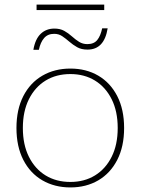

<svg xmlns="http://www.w3.org/2000/svg" viewBox="-20 -810 615 840"><path d="M288 -510Q357 -510 410 -479Q463 -448 493 -389.5Q523 -331 523 -250Q523 -169 493 -110.5Q463 -52 410 -21Q357 10 288 10Q219 10 165.5 -21Q112 -52 82 -110.5Q52 -169 52 -250Q52 -331 82 -389.5Q112 -448 165.5 -479Q219 -510 288 -510ZM288 -486Q226 -486 179.5 -457.5Q133 -429 106.5 -376Q80 -323 80 -250Q80 -177 106.5 -124Q133 -71 179.5 -42.5Q226 -14 288 -14Q349 -14 395.5 -42.5Q442 -71 468.5 -124Q495 -177 495 -250Q495 -323 468.5 -376Q442 -429 395.5 -457.5Q349 -486 288 -486ZM451 -686Q436 -593 363 -593Q336 -593 317.5 -603.5Q299 -614 283.5 -627.5Q268 -641 252.5 -651.5Q237 -662 217 -662Q189 -662 173 -643.5Q157 -625 150 -592H126Q134 -639 158 -662Q182 -685 218 -685Q243 -685 261 -675Q279 -665 294.5 -651Q310 -637 326 -627Q342 -617 362 -617Q391 -617 405.5 -635Q420 -653 427 -686ZM436 -790V-766H140V-790Z"/></svg>

Font: Work Sans ExtraLight
Style: Regular
Weight: 200
Designer: Wei Huang
Foundry: Wei Huang
Version: Version 2.010; ttfautohint (v1.8.3)